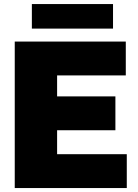

<svg xmlns="http://www.w3.org/2000/svg" viewBox="-20 -950 696 970"><path d="M54.5 0V-740H615.5V-569H268.5V-171H620.5V0ZM181 -292V-463H563V-292ZM141 -805.5V-929.5H551V-805.5Z"/></svg>

Font: Encode Sans SC Black
Style: Regular
Weight: 900
Version: Version 3.002